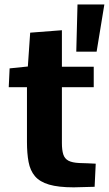

<svg xmlns="http://www.w3.org/2000/svg" viewBox="-20 -823 481 848"><path d="M305.7 4.4Q237.8 4.4 196.5 -7.8Q155.3 -20 134.3 -44.9Q113.3 -69.8 106.2 -107.7Q99.1 -145.5 99.1 -196.3V-438H18.6L22.5 -521L103 -529.3L113.3 -678.7L253.4 -689.5V-528.3H394V-438H253.4V-191.4Q253.4 -160.2 259.5 -141.1Q265.6 -122.1 282.2 -113.3Q298.8 -104.5 330.1 -103Q348.1 -102.5 366.5 -101.8Q384.8 -101.1 402.8 -100.1L397.9 2Q375 2.4 351.8 3.2Q328.6 3.9 305.7 4.4ZM316.9 -594.7 322.3 -803.2H440.9L406.7 -594.7Z"/></svg>

Font: Comme
Style: Bold
Weight: 700
Version: Version 1.000;gftools[0.9.27]